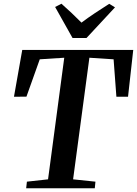

<svg xmlns="http://www.w3.org/2000/svg" viewBox="-20 -1011 736 1031"><path d="M120.5 0 124.5 -35.5 238 -48 325 -701 193.5 -692.5 122 -492 55 -491.5 99.5 -743H695.5L667.5 -491.5H605L590 -692.5L460 -701L372.5 -48L492.5 -35.5L489 0ZM369.5 -807 276 -973.5 310 -991Q337.5 -966.5 364.8 -941Q392 -915.5 417.5 -889.5Q452 -915.5 490 -940.8Q528 -966 566.5 -990.5L597.5 -971.5L444.5 -807Z"/></svg>

Font: Merriweather 72pt SemiBold
Style: Italic
Weight: 600
Italic angle: -7.8°
Version: Version 2.101